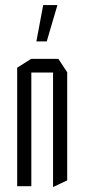

<svg xmlns="http://www.w3.org/2000/svg" viewBox="-20 -737 335 760"><path d="M48 0V-469L103 -504H104V0ZM190 3V-450H246V-23L191 3ZM104 -450V-504H211L246 -451V-450ZM124 -573 151 -717H207V-716L165 -573Z"/></svg>

Font: Foldit Thin Light
Style: Regular
Weight: 300
Version: Version 1.003